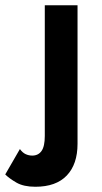

<svg xmlns="http://www.w3.org/2000/svg" viewBox="-104 -480 389 733"><path d="M-28 89Q-18 103 -6 108.5Q6 114 19 114Q42 114 54.5 96.5Q67 79 67 39V-460H192V69Q192 147 151 190Q110 233 31 233Q-14 233 -41.5 217Q-69 201 -84 186Z"/></svg>

Font: Von Semi
Style: Regular
Weight: 600
Version: Version 4.000; ttfautohint (v1.8.4.7-5d5b)